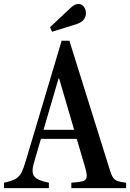

<svg xmlns="http://www.w3.org/2000/svg" viewBox="-38 -972 671 992"><path d="M280.5 -761.5H320.5L531 -89Q538 -66.5 546.2 -54.2Q554.5 -42 570 -36.5Q585.5 -31 613.5 -28V0H330.5V-28Q367.5 -30.5 386.8 -35Q406 -39.5 409.2 -55Q412.5 -70.5 402.5 -105L358.5 -254.5H173.5L137 -130Q123 -82 139 -60.8Q155 -39.5 214.5 -28V0H-17.5V-28Q22.5 -36.5 42.5 -48Q62.5 -59.5 73 -80.5Q83.5 -101.5 94.5 -138.5ZM264.5 -566.5 187 -301.5H345L267.5 -566.5ZM231 -808 220.5 -831.5 327.5 -932Q348 -951.5 367.5 -951.5Q384 -951.5 395 -937.5Q406 -923.5 406 -904Q406 -886.5 394.8 -871Q383.5 -855.5 355 -846.5Z"/></svg>

Font: Libre Caslon Condensed Medium
Style: Regular
Weight: 500
Designer: Pablo Impallari, Rodrigo Fuenzalida, Katja Schimmel, Ertekin Erdin
Foundry: Pablo Impallari, Rodrigo Fuenzalida
Version: Version 2.000; ttfautohint (v1.8.4.7-5d5b);gftools[0.9.33]